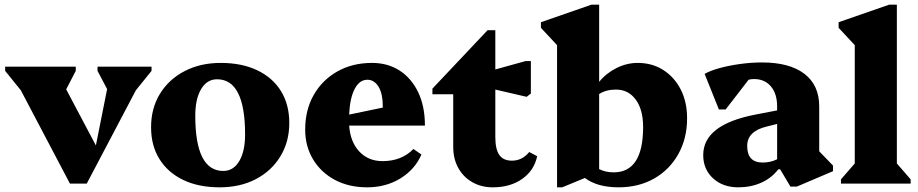

<svg xmlns="http://www.w3.org/2000/svg" viewBox="-20 -785 3924 821"><path d="M279 0 69 -399 2 -482V-500H304V-482L263 -403L390 -163L438 -404L397 -482V-500H628V-482L561 -399L351 0Z M919 16Q829 16 763.5 -15.5Q698 -47 662 -104.5Q626 -162 626 -241Q626 -322 664 -384Q702 -446 769.5 -481Q837 -516 924 -516Q1014 -516 1080 -484.5Q1146 -453 1181.5 -395.5Q1217 -338 1217 -259Q1217 -179 1179 -116.5Q1141 -54 1074 -19Q1007 16 919 16ZM935 -54Q978 -54 1003 -96Q1028 -138 1028 -210Q1028 -446 908 -446Q865 -446 840 -404Q815 -362 815 -290Q815 -54 935 -54Z M1550 16Q1472 16 1412.5 -15.5Q1353 -47 1319 -103Q1285 -159 1285 -231Q1285 -315 1321.5 -379Q1358 -443 1422.5 -479.5Q1487 -516 1571 -516Q1638 -516 1688.5 -483.5Q1739 -451 1768 -391Q1797 -331 1797 -248H1473Q1478 -178 1516.5 -137Q1555 -96 1616 -96Q1697 -96 1748 -148L1782 -124Q1754 -60 1692 -22Q1630 16 1550 16ZM1551 -444Q1517 -444 1496.5 -404.5Q1476 -365 1473 -295L1617 -325Q1617 -385 1598.5 -414.5Q1580 -444 1551 -444Z M2087 16Q2038 16 1999.5 -6Q1961 -28 1939.5 -67Q1918 -106 1918 -157V-382H1829V-406L2065 -656H2098V-488L2228 -524H2250V-385L2232 -371L2098 -402V-199Q2098 -147 2115 -122.5Q2132 -98 2169 -98Q2213 -98 2243 -135L2277 -117Q2264 -56 2213 -20Q2162 16 2087 16Z M2362 16V-592L2293 -666V-690L2509 -765H2542V-435Q2572 -472 2616 -494Q2660 -516 2707 -516Q2769 -516 2816.5 -485.5Q2864 -455 2891 -402Q2918 -349 2918 -279Q2918 -193 2880.5 -126Q2843 -59 2777 -21.5Q2711 16 2625 16Q2534 16 2481 -24L2384 16ZM2614 -402Q2572 -402 2542 -383V-62Q2569 -48 2604 -48Q2730 -48 2730 -242Q2730 -316 2698.5 -359Q2667 -402 2614 -402Z M3137 16Q3071 16 3029 -22.5Q2987 -61 2987 -122Q2987 -252 3210 -295L3303 -313V-330Q3303 -384 3276.5 -415.5Q3250 -447 3204 -447Q3192 -447 3181 -444L3083 -317H3054L2993 -469Q3017 -483 3057.5 -494Q3098 -505 3145.5 -511.5Q3193 -518 3238 -518Q3356 -518 3419.5 -469.5Q3483 -421 3483 -330V-138L3542 -77V-53L3387 13H3360L3316 -61H3308Q3280 -24 3235.5 -4Q3191 16 3137 16ZM3175 -161Q3175 -90 3241 -90Q3275 -90 3303 -104V-255L3259 -244Q3175 -224 3175 -161Z M3576 0V-18L3635 -86V-592L3566 -666V-690L3782 -765H3815V-86L3874 -18V0Z"/></svg>

Font: Platypi ExtraBold
Style: Regular
Weight: 800
Designer: David Sargent
Foundry: Bolt Cutter Type
Version: Version 1.200; ttfautohint (v1.8.4.7-5d5b)